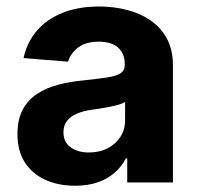

<svg xmlns="http://www.w3.org/2000/svg" viewBox="-20 -573 620 603"><path d="M215.9 10.3Q163.7 10.3 122.9 -8Q82 -26.3 58.4 -62.3Q34.8 -98.4 34.8 -152.3Q34.8 -197.8 51.5 -228.7Q68.2 -259.6 96.9 -278.4Q125.7 -297.2 162.5 -306.8Q199.2 -316.4 239.7 -320.3Q287.3 -325.3 316.4 -329.7Q345.5 -334.2 358.7 -343Q371.8 -351.9 371.8 -369.3V-371.4Q371.8 -405.2 350.7 -423.7Q329.5 -442.1 290.8 -442.1Q250 -442.1 225.9 -424.2Q201.7 -406.2 193.9 -379.3L54 -390.6Q64.6 -440.3 95.9 -476.7Q127.1 -513.1 176.7 -532.8Q226.2 -552.6 291.5 -552.6Q337 -552.6 378.7 -541.9Q420.5 -531.2 452.9 -508.9Q485.4 -486.5 504.3 -451.5Q523.1 -416.5 523.1 -367.9V0H379.6V-75.6H375.4Q362.2 -50.1 340.2 -30.7Q318.2 -11.4 287.3 -0.5Q256.4 10.3 215.9 10.3ZM259.2 -94.1Q292.6 -94.1 318.2 -107.4Q343.8 -120.7 358.3 -143.5Q372.9 -166.2 372.9 -195V-252.8Q365.8 -248.2 353.5 -244.5Q341.3 -240.8 326 -237.7Q310.7 -234.7 295.5 -232.4Q280.2 -230.1 267.8 -228.3Q241.1 -224.4 221.2 -215.9Q201.3 -207.4 190.3 -193Q179.3 -178.6 179.3 -157.3Q179.3 -126.4 201.9 -110.3Q224.4 -94.1 259.2 -94.1Z"/></svg>

Font: InterMG
Style: Bold
Weight: 700
Designer: Rasmus Andersson
Foundry: rsms
Version: Version 3.019;December 26, 2023;FontCreator 15.0.0.2955 64-b